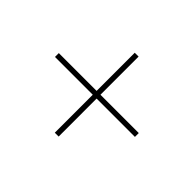

<svg xmlns="http://www.w3.org/2000/svg" viewBox="-108 -616 776 776"><g transform="rotate(-45 280.0 -228.5)"><path d="M57 -219V-241H514V-219ZM296 0H274V-457H296Z"/></g></svg>

Font: Ysabeau Infant Thin
Style: Italic
Weight: 250
Italic angle: -12°
Designer: Christian Thalmann (Catharsis Fonts)
Version: Version 2.001;gftools[0.9.30]; featfreeze: ss01,ss02,lnum